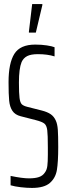

<svg xmlns="http://www.w3.org/2000/svg" viewBox="-20 -915 327 943"><path d="M32 -5V-51Q90 -39 122 -39Q153 -39 171.5 -45.5Q190 -52 200 -67Q210 -80 212.5 -100Q215 -120 215 -155V-191Q215 -253 212 -276Q209 -299 198 -308Q187 -317 156 -325L82 -344Q54 -351 41 -370.5Q28 -390 25 -420.5Q22 -451 22 -511Q22 -605 50.5 -650.5Q79 -696 153 -696Q184 -696 210 -692Q236 -688 248 -683V-638Q213 -649 166 -649Q132 -649 113.5 -639.5Q95 -630 86 -610Q73 -578 73 -510Q73 -456 76 -433.5Q79 -411 87 -403Q95 -395 115 -390L186 -372Q213 -365 229 -354Q245 -343 254 -323Q262 -306 264 -277.5Q266 -249 266 -193Q266 -120 259.5 -80.5Q253 -41 225 -16.5Q197 8 137 8Q111 8 81.5 4.5Q52 1 32 -5ZM122 -755V-760L138 -895H188V-890L156 -755Z"/></svg>

Font: Saira Ultra Condensed Light
Style: Regular
Weight: 300
Width: 1
Designer: Hector Gatti with collaboration of the Omnibus-Type team
Foundry: Omnibus-Type
Version: Version 1.001; ttfautohint (v1.8)